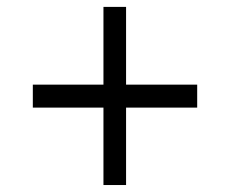

<svg xmlns="http://www.w3.org/2000/svg" viewBox="-20 -531 660 551"><path d="M276.9 0V-222.2H74.2V-288.1H276.9V-511.2H341.8V-288.1H545.9V-222.2H341.8V0Z"/></svg>

Font: Archivo Light
Style: Regular
Weight: 300
Designer: Hector Gatti
Foundry: Omnibus-Type
Version: Version 2.001